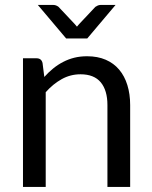

<svg xmlns="http://www.w3.org/2000/svg" viewBox="-20 -736 598 756"><path d="M154.5 -433 147.5 -488C144.5 -500.3 136.7 -506.5 124 -506.5H70.5V0H160V-373C179.3 -394.7 200.4 -411.8 223.2 -424.5C246.1 -437.2 270.7 -443.5 297 -443.5C332.7 -443.5 359.2 -432.9 376.8 -411.8C394.2 -390.6 403 -360.8 403 -322.5V0H492.5V-322.5C492.5 -351.2 488.8 -377.3 481.5 -401C474.2 -424.7 463.4 -444.9 449.2 -461.8C435.1 -478.6 417.4 -491.6 396.2 -500.8C375.1 -509.9 350.7 -514.5 323 -514.5C305 -514.5 288.2 -512.6 272.8 -508.8C257.2 -504.9 242.6 -499.4 228.8 -492.2C214.9 -485.1 201.8 -476.5 189.5 -466.5C177.2 -456.5 165.5 -445.3 154.5 -433ZM435 -716.5H375.5C371.8 -716.5 368.2 -715.7 364.5 -714C360.8 -712.3 357.8 -710.7 355.5 -709L291.5 -641C289.8 -639.3 288.4 -637.7 287.2 -636C286.1 -634.3 284.7 -632.7 283 -631C281.3 -632.7 279.9 -634.3 278.8 -636C277.6 -637.7 276.2 -639.3 274.5 -641L210.5 -709C208.5 -710.7 205.7 -712.3 202 -714C198.3 -715.7 194.5 -716.5 190.5 -716.5H129L240.5 -584.5H323.5Z"/></svg>

Font: LatoLatin
Style: Regular
Weight: 400
Designer: Lukasz Dziedzic with Adam Twardoch and Botio Nikoltchev
Foundry: tyPoland Lukasz Dziedzic
Version: Version 2.015; 2015-08-06; http://www.latofonts.com/